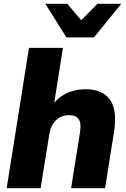

<svg xmlns="http://www.w3.org/2000/svg" viewBox="-20 -987 663 1007"><path d="M15 0 132 -736H310L260 -419H244Q274 -469 322 -494Q370 -519 428 -519Q518 -519 557 -464Q596 -409 578 -295L531 0H353L400 -296Q407 -343 392 -363Q377 -383 344 -383Q301 -383 273.5 -356Q246 -329 239 -285L193 0ZM328 -791 218 -967H333L406 -881L491 -967H616L473 -791Z"/></svg>

Font: Mulish ExtraLight Black
Style: Italic
Weight: 900
Italic angle: -9°
Version: Version 3.603